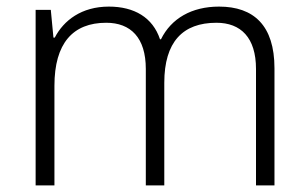

<svg xmlns="http://www.w3.org/2000/svg" viewBox="-20 -562 934 582"><path d="M644 -542C561 -542 499 -506 468 -443H465C443 -509 387 -542 310 -542C227 -542 173 -500 146 -448H142L134 -532H88V0H145V-302C145 -431 201 -493 302 -493C376 -493 422 -448 422 -353V0H478V-311C478 -435 534 -493 636 -493C710 -493 756 -448 756 -353V0H812V-355C812 -485 749 -542 644 -542Z"/></svg>

Font: Noto Sans Malayalam Light
Style: Regular
Weight: 300
Designer: Jelle Bosma - Monotype Design Team
Foundry: Monotype Imaging Inc.
Version: Version 2.104